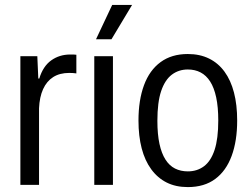

<svg xmlns="http://www.w3.org/2000/svg" viewBox="-20 -753 1026 782"><path d="M63 0V-524H132L136 -433H140Q155 -483 188.5 -507Q222 -531 266 -531Q273 -531 279 -531Q285 -531 291 -530V-454Q285 -455 277.5 -455.5Q270 -456 262 -456Q223 -456 196.5 -439Q170 -422 155.5 -390Q141 -358 139 -312V0Z M364 0V-524H440V0ZM371 -593 437 -733H518L434 -593Z M745 9Q696 9 659 -9.5Q622 -28 596 -63.5Q570 -99 557 -149Q544 -199 544 -262Q544 -345 566.5 -406Q589 -467 634 -500Q679 -533 745 -533Q794 -533 831.5 -514.5Q869 -496 894.5 -461Q920 -426 933 -376Q946 -326 946 -262Q946 -179 923.5 -118Q901 -57 856.5 -24Q812 9 745 9ZM745 -55Q783 -55 811 -76Q839 -97 854 -142.5Q869 -188 869 -262Q869 -317 860.5 -356.5Q852 -396 836 -421Q820 -446 797 -458Q774 -470 745 -470Q708 -470 680 -449Q652 -428 636.5 -382.5Q621 -337 621 -261Q621 -206 629.5 -167Q638 -128 654 -103Q670 -78 693 -66.5Q716 -55 745 -55Z"/></svg>

Font: Mona Sans SemiCondensed
Style: Regular
Weight: 400
Width: 4
Designer: Deni Anggara
Foundry: GitHub
Version: Version 2.000